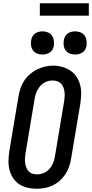

<svg xmlns="http://www.w3.org/2000/svg" viewBox="-20 -1148 564 1176"><path d="M204 8Q175 8 147.5 1.5Q120 -5 97.5 -20Q75 -35 60 -58Q45 -81 38 -108Q31 -135 32 -164Q33 -193 37 -222L93 -556Q97 -581 105 -605.5Q113 -630 127.5 -652.5Q142 -675 162.5 -693Q183 -711 206.5 -722.5Q230 -734 255 -740Q280 -746 306 -746Q335 -746 362 -738Q389 -730 411.5 -715Q434 -700 449 -677Q464 -654 471 -627Q478 -600 477 -571Q476 -542 472 -513L416 -179Q412 -154 404 -129.5Q396 -105 381.5 -82.5Q367 -60 347 -42Q327 -24 303 -12.5Q279 -1 254 3.5Q229 8 204 8ZM206 -80Q227 -80 248 -88.5Q269 -97 283.5 -114Q298 -131 306 -151.5Q314 -172 317 -193L373 -528Q375 -543 376 -557.5Q377 -572 375 -586.5Q373 -601 368 -614Q363 -627 353.5 -636.5Q344 -646 330 -650.5Q316 -655 301 -655Q280 -655 260 -646Q240 -637 225.5 -620Q211 -603 203 -583Q195 -563 192 -542L136 -207Q134 -193 133 -178Q132 -163 134 -149Q136 -135 141 -122Q146 -109 155 -99Q164 -89 177.5 -84.5Q191 -80 206 -80ZM440 -814Q423 -814 407.5 -820Q392 -826 382.5 -839Q373 -852 370.5 -868.5Q368 -885 371 -902Q373 -914 379 -925Q385 -936 395 -943Q405 -950 417 -953Q429 -956 440 -956Q457 -956 472.5 -950Q488 -944 497.5 -931Q507 -918 509.5 -901.5Q512 -885 510 -868Q508 -856 502 -845Q496 -834 485.5 -827Q475 -820 463.5 -817Q452 -814 440 -814ZM240 -814Q223 -814 207.5 -820Q192 -826 182.5 -839Q173 -852 170.5 -868.5Q168 -885 171 -902Q173 -914 179 -925Q185 -936 195 -943Q205 -950 217 -953Q229 -956 240 -956Q257 -956 272.5 -950Q288 -944 297.5 -931Q307 -918 309.5 -901.5Q312 -885 310 -868Q308 -856 302 -845Q296 -834 285.5 -827Q275 -820 263.5 -817Q252 -814 240 -814ZM224 -1052V-1128H524V-1052Z"/></svg>

Font: Iosevka Slab Semibold
Style: Italic
Weight: 600
Italic angle: -9°
Monospace: yes
Designer: Belleve Invis
Foundry: Belleve Invis
Version: Version 11.1.1; ttfautohint (v1.8.3)